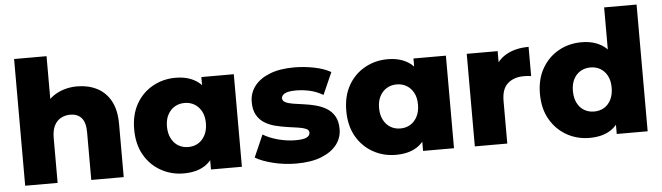

<svg xmlns="http://www.w3.org/2000/svg" viewBox="-47 -926 3861 1120"><g transform="rotate(-5 1883.5 -366.5)"><path d="M414 -551Q477 -551 528 -525.5Q579 -500 608.5 -447Q638 -394 638 -310V0H448V-279Q448 -337 424.5 -363.5Q401 -390 359 -390Q329 -390 304 -376.5Q279 -363 265 -335Q251 -307 251 -262V0H61V-742H251V-388L207 -433Q238 -492 292 -521.5Q346 -551 414 -551Z M989 9Q916 9 855 -25.5Q794 -60 758.5 -122.5Q723 -185 723 -272Q723 -358 758.5 -420.5Q794 -483 855 -517Q916 -551 989 -551Q1059 -551 1107.5 -521Q1156 -491 1181.5 -429Q1207 -367 1207 -272Q1207 -175 1183 -113Q1159 -51 1111 -21Q1063 9 989 9ZM1029 -142Q1061 -142 1086.5 -157Q1112 -172 1127.5 -201.5Q1143 -231 1143 -272Q1143 -313 1127.5 -341.5Q1112 -370 1086.5 -385Q1061 -400 1029 -400Q997 -400 971.5 -385Q946 -370 930.5 -341.5Q915 -313 915 -272Q915 -231 930.5 -201.5Q946 -172 971.5 -157Q997 -142 1029 -142ZM1149 0V-93L1150 -272L1140 -451V-542H1330V0Z M1649 9Q1580 9 1514.5 -7Q1449 -23 1409 -47L1466 -177Q1504 -154 1555 -140.5Q1606 -127 1655 -127Q1703 -127 1721.5 -137Q1740 -147 1740 -164Q1740 -180 1722.5 -187.5Q1705 -195 1676.5 -199Q1648 -203 1614 -208Q1580 -213 1545.5 -221.5Q1511 -230 1482.5 -247.5Q1454 -265 1437 -295Q1420 -325 1420 -371Q1420 -423 1450.5 -463.5Q1481 -504 1540 -527.5Q1599 -551 1684 -551Q1741 -551 1799.5 -539.5Q1858 -528 1898 -505L1841 -376Q1801 -399 1761 -407.5Q1721 -416 1685 -416Q1637 -416 1617.5 -405Q1598 -394 1598 -378Q1598 -362 1615 -353.5Q1632 -345 1660.5 -340.5Q1689 -336 1723 -331.5Q1757 -327 1791.5 -318Q1826 -309 1854.5 -291.5Q1883 -274 1900 -244.5Q1917 -215 1917 -169Q1917 -119 1886.5 -79Q1856 -39 1796.5 -15Q1737 9 1649 9Z M2231 9Q2158 9 2097 -25.5Q2036 -60 2000.5 -122.5Q1965 -185 1965 -272Q1965 -358 2000.5 -420.5Q2036 -483 2097 -517Q2158 -551 2231 -551Q2301 -551 2349.5 -521Q2398 -491 2423.5 -429Q2449 -367 2449 -272Q2449 -175 2425 -113Q2401 -51 2353 -21Q2305 9 2231 9ZM2271 -142Q2303 -142 2328.5 -157Q2354 -172 2369.5 -201.5Q2385 -231 2385 -272Q2385 -313 2369.5 -341.5Q2354 -370 2328.5 -385Q2303 -400 2271 -400Q2239 -400 2213.5 -385Q2188 -370 2172.5 -341.5Q2157 -313 2157 -272Q2157 -231 2172.5 -201.5Q2188 -172 2213.5 -157Q2239 -142 2271 -142ZM2391 0V-93L2392 -272L2382 -451V-542H2572V0Z M2694 0V-542H2875V-384L2848 -429Q2872 -490 2926 -520.5Q2980 -551 3057 -551V-380Q3044 -382 3034.5 -382.5Q3025 -383 3014 -383Q2956 -383 2920 -351.5Q2884 -320 2884 -249V0Z M3366 9Q3292 9 3231.5 -25.5Q3171 -60 3135 -122.5Q3099 -185 3099 -272Q3099 -358 3135 -420.5Q3171 -483 3231.5 -517Q3292 -551 3366 -551Q3436 -551 3484.5 -521Q3533 -491 3558 -429Q3583 -367 3583 -272Q3583 -175 3559 -113Q3535 -51 3487 -21Q3439 9 3366 9ZM3406 -142Q3438 -142 3463.5 -157Q3489 -172 3504 -201.5Q3519 -231 3519 -272Q3519 -313 3504 -341.5Q3489 -370 3463.5 -385Q3438 -400 3406 -400Q3373 -400 3347.5 -385Q3322 -370 3307 -341.5Q3292 -313 3292 -272Q3292 -231 3307 -201.5Q3322 -172 3347.5 -157Q3373 -142 3406 -142ZM3525 0V-93L3526 -272L3516 -451V-742H3706V0Z"/></g></svg>

Font: MOST Montserrat ExtraBold
Style: Regular
Weight: 800
Designer: Julieta Ulanovsky
Foundry: Julieta Ulanovsky
Version: Version 8.000;March 11, 2024;FontCreator 15.0.0.2926 64-bit